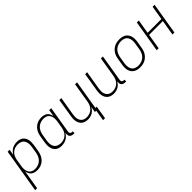

<svg xmlns="http://www.w3.org/2000/svg" viewBox="215 -1679 3026 3026"><g transform="rotate(-45 1728.0 -166.5)"><path d="M0 205H44L97 -114Q103 -79 122.5 -49Q142 -19 175.5 -5.5Q209 8 246 8Q278 8 310 0Q342 -8 371 -27Q400 -46 420.5 -73.5Q441 -101 452.5 -132Q464 -163 469 -195L488 -305Q493 -339 493.5 -373Q494 -407 484 -438Q474 -469 453 -493Q432 -517 400 -527.5Q368 -538 335 -538Q299 -538 263 -527.5Q227 -517 197.5 -491Q168 -465 150 -432L166 -530H122ZM238 -31Q210 -31 184.5 -39.5Q159 -48 142 -68Q125 -88 117.5 -114Q110 -140 110 -167.5Q110 -195 115 -223L133 -333Q138 -365 151.5 -396.5Q165 -428 191 -453Q217 -478 249.5 -488.5Q282 -499 314 -499Q349 -499 380.5 -486Q412 -473 429 -444Q446 -415 448.5 -380.5Q451 -346 445 -311L427 -201Q421 -168 407 -135.5Q393 -103 366 -78Q339 -53 305.5 -42Q272 -31 238 -31Z M793 8Q828 8 864 -3Q900 -14 929.5 -39.5Q959 -65 977 -98L975 -82Q971 -57 978.5 -34.5Q986 -12 1008 -2Q1030 8 1054 8H1075V-31H1061Q1047 -31 1035.5 -37Q1024 -43 1020.5 -55.5Q1017 -68 1019 -82L1093 -530H1049L1030 -416Q1024 -451 1005 -481Q986 -511 952.5 -524.5Q919 -538 881 -538Q849 -538 817 -530Q785 -522 756.5 -503Q728 -484 707 -456.5Q686 -429 674.5 -398Q663 -367 658 -335L640 -225Q634 -191 634 -157Q634 -123 643.5 -92Q653 -61 674 -37Q695 -13 727 -2.5Q759 8 793 8ZM813 -31Q778 -31 746.5 -44.5Q715 -58 698 -86.5Q681 -115 678.5 -149.5Q676 -184 682 -219L700 -329Q706 -362 720 -394.5Q734 -427 761 -452Q788 -477 821.5 -488Q855 -499 889 -499Q917 -499 942.5 -490.5Q968 -482 985 -462Q1002 -442 1009.5 -416.5Q1017 -391 1017 -363Q1017 -335 1012 -307L994 -197Q989 -165 975.5 -133.5Q962 -102 936 -77Q910 -52 877.5 -41.5Q845 -31 813 -31Z M1581 182 1617 -39H1588L1669 -530H1625L1570 -197Q1565 -165 1551.5 -133.5Q1538 -102 1512.5 -77.5Q1487 -53 1454.5 -42Q1422 -31 1390 -31Q1390 -31 1390 -31Q1390 -31 1390 -31Q1362 -31 1336.5 -39.5Q1311 -48 1294 -67.5Q1277 -87 1269 -112Q1261 -137 1261.5 -164.5Q1262 -192 1266 -219L1318 -530H1274L1224 -225Q1218 -191 1218 -157Q1218 -123 1228 -91.5Q1238 -60 1260 -36.5Q1282 -13 1314 -2.5Q1346 8 1380 8Q1413 8 1447 -2.5Q1481 -13 1508.5 -38.5Q1536 -64 1553 -95L1537 0H1567L1537 182Z M1956 8Q1989 8 2023 -2.5Q2057 -13 2084.5 -38.5Q2112 -64 2129 -95L2127 -82Q2123 -57 2130.5 -34.5Q2138 -12 2160 -2Q2182 8 2206 8H2227V-31H2213Q2199 -31 2187.5 -37Q2176 -43 2172.5 -55.5Q2169 -68 2171 -82L2245 -530H2201L2146 -197Q2141 -165 2127.5 -133.5Q2114 -102 2088.5 -77.5Q2063 -53 2030.5 -42Q1998 -31 1966 -31Q1966 -31 1966 -31Q1966 -31 1966 -31Q1938 -31 1912.5 -39.5Q1887 -48 1870 -67.5Q1853 -87 1845 -112Q1837 -137 1837.5 -164.5Q1838 -192 1842 -219L1894 -530H1850L1800 -225Q1794 -191 1794 -157Q1794 -123 1804 -91.5Q1814 -60 1836 -36.5Q1858 -13 1890 -2.5Q1922 8 1956 8Z M2540 8Q2573 8 2606 1Q2639 -6 2669 -25Q2699 -44 2721.5 -71.5Q2744 -99 2756 -130.5Q2768 -162 2773 -195L2792 -305Q2798 -341 2797 -376Q2796 -411 2783.5 -442.5Q2771 -474 2746.5 -497Q2722 -520 2688 -529Q2654 -538 2619 -538Q2586 -538 2553 -531Q2520 -524 2490 -505.5Q2460 -487 2437.5 -459Q2415 -431 2403 -399.5Q2391 -368 2386 -335L2368 -225Q2362 -190 2362.5 -154.5Q2363 -119 2375.5 -87.5Q2388 -56 2413 -33.5Q2438 -11 2471.5 -1.5Q2505 8 2540 8ZM2541 -31Q2507 -31 2475 -44Q2443 -57 2426 -86Q2409 -115 2406.5 -149.5Q2404 -184 2410 -219L2428 -329Q2434 -362 2448 -394.5Q2462 -427 2489.5 -452.5Q2517 -478 2550.5 -488.5Q2584 -499 2618 -499Q2653 -499 2684.5 -486Q2716 -473 2733 -444Q2750 -415 2752.5 -380.5Q2755 -346 2749 -311L2731 -201Q2725 -168 2711 -135.5Q2697 -103 2670 -78Q2643 -53 2609 -42Q2575 -31 2541 -31Z M2914 0H2958L3000 -256H3308L3265 0H3309L3397 -530H3353L3314 -295H3007L3046 -530H3002Z"/></g></svg>

Font: Iosevka Sparkle Extralight
Style: Italic
Weight: 200
Italic angle: -9°
Designer: Belleve Invis
Foundry: Belleve Invis
Version: Version 4.5.0; ttfautohint (v1.8.3)